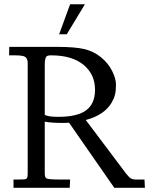

<svg xmlns="http://www.w3.org/2000/svg" viewBox="-20 -889 734 909"><path d="M260 -726.8 312 -868.9H382.1L296.1 -726.8ZM283 -306.9Q221.7 -306.9 191.9 -313V-68.1Q191.9 -47.4 201.2 -43.7Q212.9 -39.1 261 -39.1H312L310.1 0H43.9V-39.1H66.9Q98.9 -39.1 103 -41.6Q107.2 -44.2 108.9 -48.3Q111.1 -52.7 111.1 -68.1V-591.1Q111.1 -618.9 88.4 -624Q75.7 -627 51 -627H22.9L23.9 -667H253.9Q333.5 -667 378.1 -656.9Q422.6 -646.7 457.4 -618.5Q492.2 -590.3 510.6 -553.6Q529.1 -516.8 529.1 -488.3Q529.1 -459.7 524.5 -441.4Q520 -423.1 509.4 -404.7Q498.8 -386.2 482.7 -370.8Q447 -336.9 386 -321L577.9 -65.9Q591.6 -48.8 600.6 -43.9Q609.6 -39.1 621.1 -39.1H664.1L666 0H521L306.9 -308.1ZM191.9 -345.9Q203.9 -335.9 256.1 -335.9Q346.9 -335.9 388.4 -367.2Q429.9 -398.4 429.9 -464.1Q429.9 -536.4 376.7 -581.1Q322 -627 221.9 -627Q204.3 -627 199.5 -621.1Q191.9 -611.8 191.9 -581.1Z"/></svg>

Font: Linden Hill
Style: Regular
Weight: 400
Version: Version 1.202